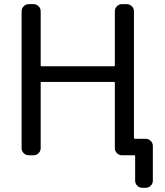

<svg xmlns="http://www.w3.org/2000/svg" viewBox="-20 -775 804 933"><path d="M142.6 -754.9Q157.2 -754.9 167.5 -744.6Q177.7 -734.4 177.7 -720.7V-457Q177.7 -453.1 181.6 -453.1H533.2Q538.1 -453.1 538.1 -457V-720.7Q538.1 -734.4 548.3 -744.6Q558.6 -754.9 572.3 -754.9H595.7Q610.4 -754.9 620.6 -744.6Q630.9 -734.4 630.9 -720.7V-105.5Q630.9 -100.6 634.8 -100.6H687.5Q702.1 -100.6 712.4 -90.3Q722.7 -80.1 722.7 -66.4V103.5Q722.7 117.2 712.4 127.4Q702.1 137.7 687.5 137.7H671.9Q657.2 137.7 647 127.4Q636.7 117.2 636.7 103.5V-15.6Q636.7 -20.5 632.8 -20.5H624H594.7H572.3Q558.6 -20.5 548.3 -30.8Q538.1 -41 538.1 -54.7V-373Q538.1 -377 533.2 -377H181.6Q177.7 -377 177.7 -373V-54.7Q177.7 -41 167.5 -30.8Q157.2 -20.5 142.6 -20.5H119.1Q105.5 -20.5 95.2 -30.8Q85 -41 85 -54.7V-720.7Q85 -734.4 95.2 -744.6Q105.5 -754.9 119.1 -754.9Z"/></svg>

Font: Gen Jyuu GothicL Regular
Style: Regular
Weight: 400
Designer: [Source Han Sans]
Ryoko NISHIZUKA  (kana & ideographs); Paul D. Hunt (Latin, Greek & Cyrillic); Wenlong ZHANG  (bopomofo
Version: Version 1.002.20150607